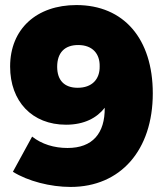

<svg xmlns="http://www.w3.org/2000/svg" viewBox="-20 -730 657 759"><path d="M107 -190 31 -51C90 -14 179 9 259 9C457 9 584 -137 584 -361C584 -576 470 -710 282 -710C125 -710 20 -616 20 -467C20 -329 107 -237 241 -237C313 -237 363 -264 394 -304C395 -203 346 -145 247 -145C194 -145 145 -160 107 -190ZM289 -552C347 -552 375 -516 374 -468C375 -417 344 -383 287 -383C234 -383 206 -413 206 -466C206 -522 236 -552 289 -552Z"/></svg>

Font: Montserrat ExtraBold
Style: Regular
Weight: 800
Designer: Julieta Ulanovsky
Foundry: Julieta Ulanovsky
Version: Version 4.000